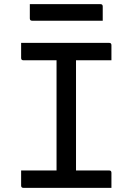

<svg xmlns="http://www.w3.org/2000/svg" viewBox="-20 -907 640 927"><path d="M518 0H93Q82 0 82 -11V-84H253V-616H93Q82 -616 82 -627V-700H507Q518 -700 518 -689V-616H347V-84H507Q518 -84 518 -73ZM124 -887H465Q476 -887 476 -876V-807H135Q124 -807 124 -818Z"/></svg>

Font: Recursive Mn Lnr St
Style: Regular
Weight: 400
Monospace: yes
Version: Version 1.079;hotconv 1.0.112;makeotfexe 2.5.65598; ttfautoh